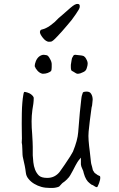

<svg xmlns="http://www.w3.org/2000/svg" viewBox="-20 -934 599 970"><path d="M390.6 -433.6 391.6 -439.5V-441.4Q391.6 -446.3 398.4 -465.8Q400.4 -470.7 417 -471.2Q433.6 -471.7 440.4 -460Q448.2 -447.3 448.2 -430.7Q446.3 -411.1 445.3 -401.4Q444.3 -395.5 442.4 -389.6V-388.7Q441.4 -381.8 440.4 -374Q439.5 -366.2 433.6 -322.3Q429.7 -293 427.7 -268.6Q425.8 -248 427.7 -223.6Q429.7 -197.3 433.6 -168.9Q438.5 -125 439.5 -115.2Q439.5 -109.4 445.3 -90.8Q447.3 -81.1 449.2 -74.2L458 -60.5L471.7 -50.8L472.7 -49.8Q477.5 -47.9 483.4 -44.9Q485.4 -44.9 486.3 -40Q487.3 -35.2 485.4 -25.4Q484.4 -22.5 480.5 -8.8Q476.6 1 475.6 2.9Q473.6 6.8 471.7 10.7L468.8 11.7Q461.9 10.7 453.1 3.9Q447.3 0 442.4 -1Q438.5 -3.9 433.6 -7.8Q413.1 -22.5 403.3 -58.6Q401.4 -66.4 400.4 -70.3Q396.5 -79.1 394.5 -84Q392.6 -88.9 390.6 -93.8Q389.6 -98.6 388.7 -103.5Q388.7 -108.4 388.7 -118.2V-137.7L376 -122.1Q372.1 -117.2 361.3 -97.7Q355.5 -85.9 348.6 -73.2Q341.8 -59.6 335 -48.8Q329.1 -38.1 320.3 -30.3L319.3 -28.3L315.4 -25.4L311.5 -21.5L306.6 -17.6L304.7 -15.6Q297.9 -11.7 293.9 -7.8L282.2 4.9Q280.3 5.9 278.3 8.8Q269.5 12.7 256.8 14.6Q252 15.6 233.4 15.6Q209 15.6 189.5 10.3Q169.9 4.9 152.8 -5.4Q135.7 -15.6 124 -30.3Q112.3 -43.9 110.4 -62.5Q108.4 -80.1 105 -96.7Q101.6 -113.3 97.7 -129.9Q93.8 -145.5 93.8 -153.3Q93.8 -167 92.8 -180.7Q91.8 -190.4 91.8 -200.2V-201.2Q90.8 -208 89.8 -213.9Q89.8 -222.7 90.8 -234.4Q90.8 -242.2 90.3 -262.7Q89.8 -283.2 89.8 -309.1Q89.8 -335 90.3 -362.8Q90.8 -390.6 92.8 -414.1Q94.7 -437.5 97.7 -454.1Q99.6 -465.8 101.6 -468.8H102.5Q102.5 -469.7 104.5 -469.7Q108.4 -469.7 119.1 -466.3Q129.9 -462.9 136.2 -458Q142.6 -453.1 146.5 -448.2Q150.4 -442.4 150.4 -439.5Q150.4 -423.8 148.4 -409.2Q145.5 -394.5 143.6 -378.9Q141.6 -364.3 140.6 -349.6Q139.6 -335 139.6 -321.3Q139.6 -289.1 142.6 -255.9Q145.5 -210.9 145.5 -191.4V-149.4Q145.5 -143.6 148.4 -114.3Q150.4 -94.7 157.2 -77.1Q164.1 -59.6 175.8 -47.9Q188.5 -35.2 218.8 -35.2Q238.3 -35.2 253.9 -43Q269.5 -50.8 281.2 -65.4Q292 -80.1 306.6 -101.6Q341.8 -153.3 348.6 -168Q372.1 -225.6 375 -265.6Q383.8 -380.9 390.6 -432.6ZM177.7 -648.4Q189.5 -657.2 201.2 -657.2Q205.1 -657.2 214.8 -655.3Q223.6 -654.3 232.4 -636.7Q240.2 -624 241.2 -611.3Q241.2 -598.6 241.2 -594.7Q241.2 -582 238.3 -575.2Q231.4 -569.3 220.7 -565.4Q210 -561.5 199.2 -561.5H194.3Q180.7 -564.5 169.9 -576.2Q159.2 -587.9 155.3 -599.6Q155.3 -610.4 161.1 -625Q167 -639.6 177.7 -648.4ZM347.7 -647.5Q351.6 -655.3 354.5 -656.2Q357.4 -657.2 360.4 -657.2Q364.3 -657.2 369.1 -656.2Q395.5 -654.3 403.3 -650.4Q410.2 -646.5 416 -635.7V-634.8Q422.9 -624 422.9 -612.3Q422.9 -603.5 418 -588.9Q414.1 -574.2 397.5 -568.4Q383.8 -561.5 376 -561.5Q375 -561.5 369.1 -561.5Q365.2 -562.5 351.6 -571.3Q340.8 -576.2 339.8 -580.1Q337.9 -585.9 337.9 -594.7V-606.4V-605.5Q337.9 -605.5 337.9 -606.4Q339.8 -619.1 341.8 -630.9Q342.8 -641.6 347.7 -646.5ZM182.6 -776.4Q183.6 -784.2 196.3 -786.1Q207 -789.1 213.9 -793Q226.6 -798.8 237.3 -807.6Q242.2 -811.5 247.1 -815.4Q252 -819.3 256.8 -823.2Q266.6 -833 276.4 -842.8Q286.1 -851.6 295.9 -859.4Q318.4 -878.9 335.9 -894.5Q360.4 -916 373 -914.1Q384.8 -914.1 382.8 -898.4Q381.8 -888.7 362.3 -861.3Q343.8 -833 317.4 -803.7Q293 -774.4 269.5 -750Q245.1 -723.6 237.3 -723.6Q234.4 -723.6 232.4 -723.6Q230.5 -722.7 227.5 -722.7Q211.9 -723.6 196.3 -743.2Q181.6 -761.7 181.6 -772.5Z"/></svg>

Font: ToneOZ-YinPZ-Tsuipita-TC
Style: Regular
Weight: 400
Designer: ÂÆ£ÂøóÂáåJeffrey Xuan(jeffreyx@gmail.com, ToneOZ.com) ÈòøÂù§(cjkFonts)
Foundry: ToneOZ
Version: Version 0.24071